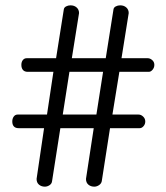

<svg xmlns="http://www.w3.org/2000/svg" viewBox="-20 -733 623 719"><path d="M276 -684 249 -515H376L405 -698Q406 -705 413.5 -709Q421 -713 430 -713Q444 -713 453 -705Q462 -697 462 -684L435 -515H533Q542 -515 550 -508Q558 -501 558 -490Q558 -480 551.5 -472Q545 -464 537 -464H427L401 -304H499Q508 -304 516 -296.5Q524 -289 524 -278Q524 -268 517.5 -260.5Q511 -253 503 -253H392L361 -54Q359 -45 350.5 -39.5Q342 -34 333 -34Q320 -34 311 -41.5Q302 -49 302 -63L331 -253H206L175 -55Q174 -45 165.5 -39.5Q157 -34 148 -34Q135 -34 126 -41.5Q117 -49 117 -63L145 -253H50Q38 -253 32 -259.5Q26 -266 26 -278Q26 -289 31.5 -296.5Q37 -304 46 -304H156L180 -464H84Q72 -464 66 -471Q60 -478 60 -490Q60 -501 65.5 -508Q71 -515 80 -515H190L219 -698Q220 -705 227.5 -709Q235 -713 244 -713Q258 -713 267 -705Q276 -697 276 -684ZM341 -304 366 -464H240L215 -304Z"/></svg>

Font: Dosis
Style: Regular
Weight: 400
Designer: Edgar Tolentino, Pablo Impallari, Igino Marini
Foundry: Edgar Tolentino, Pablo Impallari, Igino Marini
Version: Version 1.007;Glyphs 3.1.1 (3134)